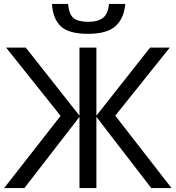

<svg xmlns="http://www.w3.org/2000/svg" viewBox="-20 -956 894 976"><path d="M617 -936Q610 -861 566.5 -822.5Q523 -784 428 -784Q330 -784 289.5 -822Q249 -860 244 -936H326Q331 -882 354.5 -863.5Q378 -845 430 -845Q476 -845 502.5 -864.5Q529 -884 534 -936ZM288 -367 11 -714H111L384 -368V-714H470V-368L743 -714H843L566 -368L852 0H749L470 -362V0H384V-362L104 0H1Z"/></svg>

Font: Go Noto Kurrent-Regular
Style: Regular
Weight: 400
Designer: Monotype Design Team
Foundry: Monotype Imaging Inc.
Version: Version 2.012; ttfautohint (v1.8.4.7-5d5b)